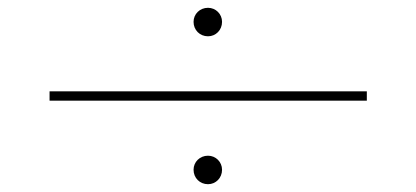

<svg xmlns="http://www.w3.org/2000/svg" viewBox="-20 -502 1066 492"><path d="M107 -268V-244H920V-268ZM513 -409C533 -409 549 -425 549 -446C549 -466 533 -482 513 -482C492 -482 476 -466 476 -446C476 -425 492 -409 513 -409ZM513 -30C533 -30 549 -46 549 -67C549 -87 533 -103 513 -103C492 -103 476 -87 476 -67C476 -46 492 -30 513 -30Z"/></svg>

Font: Sprat Extended Light
Style: Regular
Weight: 300
Width: 9
Designer: Ethan Nakache
Foundry: Collletttivo
Version: Version 2.000;Glyphs 3.2 (3217)